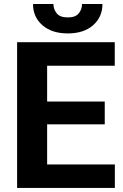

<svg xmlns="http://www.w3.org/2000/svg" viewBox="-20 -917 602 937"><path d="M540.5 -114.3V0H63.5V-710.9H540V-596.2H210V-421.4H491.2V-310.1H210V-114.3ZM380.4 -897.5H480Q480 -834 434.3 -793.9Q388.7 -753.9 311 -753.9Q232.9 -753.9 187 -793.9Q141.1 -834 141.1 -897.5H240.7Q240.7 -872.1 256.6 -852.1Q272.5 -832 311 -832Q348.6 -832 364.5 -852.1Q380.4 -872.1 380.4 -897.5Z"/></svg>

Font: Vazirmatn RD
Style: Bold
Weight: 700
Designer: Saber Rastikerdar
Foundry: Saber Rastikerdar
Version: Version 32.102